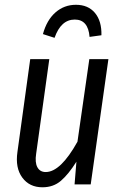

<svg xmlns="http://www.w3.org/2000/svg" viewBox="-20 -774 512 806"><path d="M209 -615.2 160.2 -630.9Q176.3 -689.9 212.9 -721.9Q249.5 -753.9 298.8 -753.9Q350.1 -753.9 378.7 -719.7Q407.2 -685.5 405.8 -626L356 -619.1Q350.1 -691.9 293.9 -691.9Q235.8 -691.9 209 -615.2ZM158.2 12.2Q103.5 12.2 73.5 -28.6Q43.5 -69.3 53.2 -136.2L106.9 -525.9H187L131.8 -128.9Q126 -91.8 137 -71.8Q147.9 -51.8 171.9 -51.8Q234.4 -51.8 305.2 -179.2L355 -525.9H435.1L360.8 0H293L300.8 -95.2Q267.6 -42.5 235.8 -15.1Q204.1 12.2 158.2 12.2Z"/></svg>

Font: Fira Sans Compressed Book
Style: Italic
Weight: 350
Width: 3
Italic angle: -8°
Designer: Carrois Corporate & Edenspiekermann AG
Foundry: Carrois Corporate GbR & Edenspiekermann AG
Version: Version 4.203;PS 004.203;hotconv 1.0.88;makeotf.lib2.5.64775